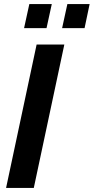

<svg xmlns="http://www.w3.org/2000/svg" viewBox="-20 -929 463 949"><path d="M161 -709H298L147 0H10ZM99 -790 125 -909H236L210 -790ZM287 -790 313 -909H423L398 -790Z"/></svg>

Font: Raleway Thin
Style: Bold Italic
Weight: 700
Italic angle: -12°
Version: Version 4.026